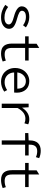

<svg xmlns="http://www.w3.org/2000/svg" viewBox="1403 -2182 792 3638"><g transform="rotate(90 1799.0 -363.0)"><path d="M310.1 13.2Q243.2 13.2 181.9 -9Q120.6 -31.2 71.8 -66.9L111.8 -121.1Q155.8 -86.9 203.6 -69.3Q251.5 -51.8 313 -51.8Q375.5 -51.8 409.2 -74.7Q442.9 -97.7 442.9 -133.8Q442.9 -164.6 407.5 -188Q372.1 -211.4 285.2 -233.9Q203.1 -255.4 151.6 -291.7Q100.1 -328.1 100.1 -377.9Q100.1 -441.4 153.6 -481.7Q207 -522 304.2 -522Q356.4 -522 408.4 -503.9Q460.4 -485.8 499 -458L459 -403.8Q386.7 -458 304.2 -458Q240.7 -458 212.4 -437Q184.1 -416 184.1 -381.8Q184.1 -352.5 221.9 -331.3Q259.8 -310.1 332 -291Q434.1 -263.7 480 -229.5Q525.9 -195.3 525.9 -139.2Q525.9 -74.2 468.3 -30.5Q410.6 13.2 310.1 13.2Z M992.7 13.2Q940.9 13.2 904.1 -1.7Q867.2 -16.6 845.9 -45.2Q824.7 -73.7 815.2 -110.8Q805.7 -147.9 805.7 -196.8V-442.9H668.5V-509.8H808.6V-660.2L887.7 -710V-509.8H1126.5V-442.9H887.7V-195.8Q887.7 -123.5 915.3 -89.4Q942.9 -55.2 1010.7 -55.2Q1072.3 -55.2 1127.4 -78.1L1145.5 -18.1Q1064.9 13.2 992.7 13.2Z M1529.3 13.2Q1456.5 13.2 1397.7 -18.3Q1338.9 -49.8 1303.5 -111.3Q1268.1 -172.9 1268.1 -253.9Q1268.1 -302.2 1281.5 -345.2Q1294.9 -388.2 1318.6 -420.2Q1342.3 -452.1 1373.5 -475.3Q1404.8 -498.5 1441.2 -510.3Q1477.5 -522 1515.1 -522Q1618.7 -522 1677.5 -457.3Q1736.3 -392.6 1736.3 -283.2Q1736.3 -254.9 1733.4 -234.9H1353Q1356 -152.8 1407.5 -103.5Q1459 -54.2 1539.1 -54.2Q1614.7 -54.2 1687 -102.1L1716.3 -46.9Q1627 13.2 1529.3 13.2ZM1352.1 -294.9H1660.2Q1660.2 -372.6 1622.1 -414.8Q1584 -457 1516.1 -457Q1454.6 -457 1408.2 -413.1Q1361.8 -369.1 1352.1 -294.9Z M1944.8 0V-509.8H2012.7L2020 -388.2H2022.9Q2062 -451.2 2117.9 -486.6Q2173.8 -522 2239.7 -522Q2297.4 -522 2335.9 -501L2316.9 -430.2Q2289.6 -440.9 2272 -444.6Q2254.4 -448.2 2227.1 -448.2Q2106.9 -448.2 2026.9 -300.8V0Z M2640.6 0V-442.9H2501.5V-503.9L2640.6 -509.8V-533.2Q2640.6 -629.9 2689.7 -684.3Q2738.8 -738.8 2836.4 -738.8Q2911.6 -738.8 2976.6 -709L2957.5 -647Q2907.7 -671.9 2844.2 -671.9Q2721.7 -671.9 2721.7 -536.1V-509.8H2925.3V-442.9H2721.7V0Z M3391.1 13.2Q3339.4 13.2 3302.5 -1.7Q3265.6 -16.6 3244.4 -45.2Q3223.1 -73.7 3213.6 -110.8Q3204.1 -147.9 3204.1 -196.8V-442.9H3066.9V-509.8H3207V-660.2L3286.1 -710V-509.8H3524.9V-442.9H3286.1V-195.8Q3286.1 -123.5 3313.7 -89.4Q3341.3 -55.2 3409.2 -55.2Q3470.7 -55.2 3525.9 -78.1L3543.9 -18.1Q3463.4 13.2 3391.1 13.2Z"/></g></svg>

Font: Office Code Pro D
Style: Regular
Weight: 400
Designer: Nathan Rutzky & Paul D. Hunt
Foundry: Adobe Systems Incorporated
Version: Version 1.004;PS 001.004;hotconv 1.0.70;makeotf.lib2.5.58329